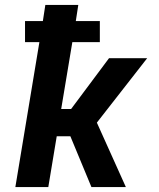

<svg xmlns="http://www.w3.org/2000/svg" viewBox="-20 -755 640 775"><path d="M488 0H349L264 -205H209L175 0H42L139 -585H81V-670H153L163 -735H296L286 -670H383V-585H272L227 -315H267L420 -520H574L371 -260Z"/></svg>

Font: Iosevka XBd Ex Obl
Style: Regular
Weight: 800
Width: 7
Italic angle: -9°
Monospace: yes
Designer: Belleve Invis
Foundry: Belleve Invis
Version: Version 32.5.0; ttfautohint (v1.8.4)